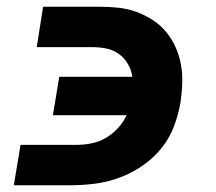

<svg xmlns="http://www.w3.org/2000/svg" viewBox="-20 -550 640 570"><path d="M21 0 41 -120H208Q230 -120 252 -124.5Q274 -129 294 -140.5Q314 -152 330 -169.5Q346 -187 356 -208H137L156 -322H373Q370 -342 360 -359.5Q350 -377 334 -389Q318 -401 297.5 -405.5Q277 -410 256 -410H89L108 -530H276Q304 -530 332 -527Q360 -524 385.5 -514.5Q411 -505 433.5 -490.5Q456 -476 473 -455.5Q490 -435 501 -410.5Q512 -386 517 -359Q522 -332 521 -303.5Q520 -275 516 -247Q510 -211 496.5 -175Q483 -139 458.5 -109Q434 -79 401.5 -57Q369 -35 333 -22Q297 -9 260.5 -4.5Q224 0 188 0Z"/></svg>

Font: Iosevka Curly HvExObl
Style: Regular
Weight: 900
Width: 7
Italic angle: -9°
Monospace: yes
Designer: Belleve Invis
Foundry: Belleve Invis
Version: Version 11.1.0; ttfautohint (v1.8.3)